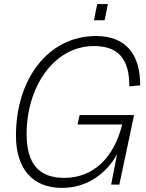

<svg xmlns="http://www.w3.org/2000/svg" viewBox="-20 -902 712 938"><path d="M439 -803H491L507 -882H455ZM283 16C408 16 502 -57 552 -149L523 0H563L635 -340H369L359 -294H577C537 -132 437 -33 294 -33C172 -33 110 -100 110 -247C110 -477 243 -677 439 -677C561 -677 612 -611 612 -480L665 -485C665 -638 594 -726 449 -726C216 -726 58 -517 58 -239C58 -79 138 16 283 16Z"/></svg>

Font: Geist ExtraLight
Style: Italic
Weight: 200
Italic angle: -12°
Designer: Basement.studio, Andrés Briganti, Mateo Zaragoza
Foundry: Basement.studio, Vercel, Andrés Briganti, Guido Ferreyra, Mateo Zaragoza
Version: Version 1.500